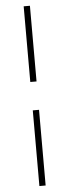

<svg xmlns="http://www.w3.org/2000/svg" viewBox="-63 -811 364 1011"><g transform="rotate(-5 119.5 -306.0)"><path d="M136 -381H103V-781H136ZM136 169H103V-231H136Z"/></g></svg>

Font: Exo 2.0 Extra Light
Style: Regular
Weight: 250
Designer: Natanael Gama
Version: Version 1.001;PS 001.001;hotconv 1.0.70;makeotf.lib2.5.58329